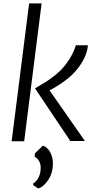

<svg xmlns="http://www.w3.org/2000/svg" viewBox="-20 -819 540 1113"><path d="M47.4 0 148.9 -799.3H221.2L120.1 0ZM387.7 -1.5 183.1 -306.6H183.6L183.1 -307.1Q217.8 -327.1 240.2 -340.8Q262.7 -354.5 294.4 -379.2Q326.2 -403.8 346.2 -427.7Q397.9 -486.8 419.9 -556.6H489.7Q484.4 -493.7 435.1 -427.7Q404.3 -386.2 357.4 -351.6Q310.5 -316.9 267.1 -295.4L472.2 -1.5ZM201.7 273.4 171.9 254.4 172.9 244.6Q215.8 215.8 215.8 151.4Q215.8 130.9 205.8 113.5Q195.8 96.2 180.7 89.8L182.6 69.8L228.5 25.4Q255.4 34.2 271 63.5Q286.6 92.8 286.6 127.9Q286.6 183.6 259.3 224.4Q231.9 265.1 201.7 273.4Z"/></svg>

Font: HaufeMerriweatherSansLt
Style: Italic
Weight: 300
Designer: Eben Sorkin ( eben@eyebytes.com )
Foundry: Eben Sorkin
Version: Version 1.56